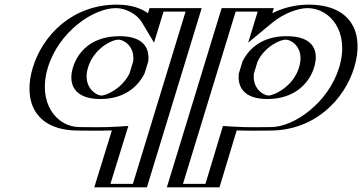

<svg xmlns="http://www.w3.org/2000/svg" viewBox="-20 -548 1562 828"><path d="M334.6 -257C356 -327 419.3 -377 491.3 -377C551.7 -377 585.8 -338.7 579 -282.1L563.4 -231.4C534.8 -174.3 475.3 -136 417.6 -136C350.6 -136 312.9 -186 334.6 -257ZM824.8 -513H649.8L632.1 -455C606.9 -497 554.4 -528 484.4 -528C334.4 -528 192.4 -407 146.6 -257C100.7 -107 168.4 15 318.4 15C348.6 15 417.6 17.5 488 13L411.5 260H588.5ZM1294.6 -257C1272.9 -186 1204.6 -136 1137.6 -136C1079.8 -136 1043.7 -174.3 1050.2 -231.4L1065.5 -282.1C1093.3 -338.7 1150.8 -377 1211.3 -377C1283.3 -377 1316 -327 1294.6 -257ZM960.8 -513H1135.8L1118.1 -455C1168.9 -497 1240.4 -528 1310.4 -528C1460.4 -528 1528.4 -407 1482.6 -257C1436.7 -107 1294.4 15 1144.4 15C1114.2 15 1043.7 17.5 976.1 13L901.5 260H724.5ZM495.8 -392C415.8 -392 343.3 -334.7 319.6 -257C295.4 -177.8 338.1 -121 413 -121C478.6 -121 545.5 -165 577.9 -230L594.4 -283.5C602.2 -347.9 564 -392 495.8 -392ZM805.3 -498 578.1 245H431.2L507.9 -3L491.5 -2C422.1 2.5 353.7 0 323 0C182.2 0 117.8 -114 161.6 -257C205.3 -400 339 -513 479.8 -513C545.4 -513 594.6 -483.8 617.9 -444.9L635.2 -416.1L660.3 -498ZM1050.9 -283.5 1034.7 -230C1027.4 -165 1067.4 -121 1133 -121C1207.9 -121 1285.4 -177.8 1309.6 -257C1333.3 -334.7 1295.8 -392 1215.8 -392C1147.7 -392 1082.5 -347.9 1050.9 -283.5ZM971.3 -498 744.1 245H891L965.9 -3L981.7 -2C1048.4 2.5 1118.3 0 1149 0C1289.8 0 1423.8 -114 1467.6 -257C1511.3 -400 1446.7 -513 1305.8 -513C1240.3 -513 1173.2 -483.8 1126.2 -444.9L1091.2 -416.1L1116.3 -498ZM594.4 -283.5 577.9 -230C545.5 -165 478.6 -121 413 -121C338.1 -121 295.4 -177.8 319.6 -257C343.3 -334.7 415.8 -392 495.8 -392C564 -392 602.2 -347.9 594.4 -283.5ZM805.3 -498H660.3L635.2 -416.1L617.9 -444.9C594.6 -483.8 545.4 -513 479.8 -513C339 -513 205.3 -400 161.6 -257C117.8 -114 182.2 0 323 0C353.7 0 422.1 2.5 491.5 -2L507.9 -3L431.2 245H578.1ZM1215.8 -392C1295.8 -392 1333.3 -334.7 1309.6 -257C1285.4 -177.8 1207.9 -121 1133 -121C1067.4 -121 1027.4 -165 1034.7 -230L1050.9 -283.5C1082.5 -347.9 1147.7 -392 1215.8 -392ZM971.3 -498H1116.3L1091.2 -416.1L1126.2 -444.9C1173.2 -483.8 1240.3 -513 1305.8 -513C1446.7 -513 1511.3 -400 1467.6 -257C1423.8 -114 1289.8 0 1149 0C1118.3 0 1048.4 2.5 981.7 -2L965.9 -3L891 245H744.1ZM334.6 -257C312.9 -186 350.6 -136 417.6 -136C476.5 -136 536.1 -176.9 563.4 -231.4L579 -282.1C585.8 -338.6 551.6 -377 491.3 -377C419.3 -377 355.9 -326.9 334.6 -257ZM824.8 -513 588.5 260H411.5L488 13C417.6 17.5 348.6 15 318.4 15C168.4 15 100.7 -107 146.6 -257C192.4 -407 334.5 -528 484.4 -528C554.4 -528 606.9 -497 632.1 -455L649.8 -513ZM1065.5 -282.1 1050.2 -231.4C1043.7 -174.3 1079.8 -136 1137.6 -136C1204.5 -136 1272.9 -186 1294.6 -257C1315.9 -326.9 1283.2 -377 1211.3 -377C1149.7 -377 1092 -336.1 1065.5 -282.1ZM1144.4 15C1294.4 15 1436.7 -107 1482.6 -257C1528.4 -407 1460.4 -528 1310.4 -528C1240.4 -528 1169 -497 1118.1 -455L1135.8 -513H960.8L724.5 260H901.5L976.1 13C1038.7 17.2 1115.5 15 1144.4 15ZM495.8 -392C373.7 -392 314.9 -323.4 294.6 -257C273.9 -189.4 295.5 -121 413 -121C517.4 -121 575.8 -175.9 603.2 -230.9L619.2 -282.7C625.7 -337 602.6 -392 495.8 -392ZM780.3 -498 553.1 245H456.2L533.5 -4.8L485.6 -1.8C421.5 2.3 357.1 0 323 0C225.7 0 139.4 -102.7 186.6 -257C233.7 -411.3 382.4 -513 479.8 -513C517.4 -513 567.8 -491.8 592.8 -450.2L644.3 -364.1L685.3 -498ZM1025.7 -282.7 1010 -230.9C1003.7 -175.9 1028.6 -121 1133 -121C1250.4 -121 1313.9 -189.4 1334.6 -257C1354.9 -323.4 1338 -392 1215.8 -392C1109.1 -392 1052.3 -337 1025.7 -282.7ZM996.3 -498H1091.3L1050.3 -364.1L1154.5 -450.2C1204.9 -491.8 1268.3 -513 1305.8 -513C1403.3 -513 1489.7 -411.3 1442.6 -257C1395.4 -102.7 1246.3 0 1149 0C1114.9 0 1049 2.3 987.5 -1.8L941.5 -4.8L866 245H769.1ZM554.3 -283 538.1 -230.5C504.5 -163.5 436.5 -136 417.6 -136C393.2 -136 334.3 -174.4 359.6 -257C384.4 -338.3 461.7 -377 491.3 -377C512.8 -377 562.3 -349.4 554.3 -283ZM849.8 -513H624.8L618.2 -491.1C589.8 -511.2 547.1 -528 484.4 -528C291.1 -528 164 -395.7 121.6 -257C79.2 -118.3 125 15 318.4 15C341.2 15 400 16.8 462.5 14.4L386.5 260H613.5ZM1211.3 -377C1240.8 -377 1294.4 -338.3 1269.6 -257C1244.3 -174.4 1161.9 -136 1137.6 -136C1118.7 -136 1067.4 -163.5 1074.9 -230.5L1090.8 -283C1123.4 -349.4 1189.7 -377 1211.3 -377ZM935.8 -513 699.5 260H926.5L1000.7 14.4C1064.2 16.9 1121 15 1144.4 15C1337.8 15 1465.2 -118.3 1507.6 -257C1550 -395.7 1503.8 -528 1310.4 -528C1247.5 -528 1193.8 -510.7 1154.2 -491.1L1160.8 -513Z"/></svg>

Font: Hussar Outliner
Style: Obl
Weight: 700
Foundry: Cannot Into Space Fonts
Version: Version 0.92